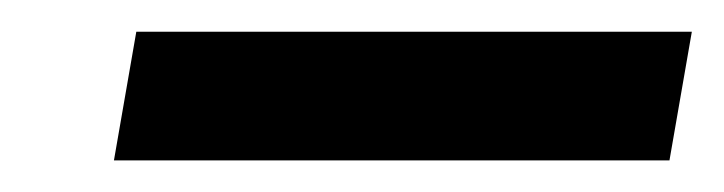

<svg xmlns="http://www.w3.org/2000/svg" viewBox="-20 -751 456 121"><path d="M65.9 -731H416L401.9 -649.9H51.8Z"/></svg>

Font: Stilu
Style: Italic
Weight: 400
Italic angle: -10°
Designer: Genilson Lima Santos
Foundry: Genilson Lima Santos
Version: Version 1.200;PS 001.200;hotconv 1.0.88;makeotf.lib2.5.64775